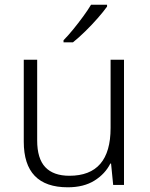

<svg xmlns="http://www.w3.org/2000/svg" viewBox="-20 -786 636 816"><path d="M507 -532V0H461L452 -91H449Q427 -47 381.5 -18.5Q336 10 268 10Q81 10 81 -184V-532H138V-189Q138 -112 172.5 -75.5Q207 -39 275 -39Q450 -39 450 -242V-532ZM435 -758Q420 -737 395.5 -709Q371 -681 343 -653.5Q315 -626 290 -606H250V-615Q269 -634 291 -661Q313 -688 333.5 -716Q354 -744 367 -766H435Z"/></svg>

Font: Noto Sans Lao Looped Light
Style: Regular
Weight: 300
Designer: Mark Frömberg, Ben Mitchell
Foundry: The Fontpad Ltd
Version: Version 1.002; ttfautohint (v1.8.4.7-5d5b)